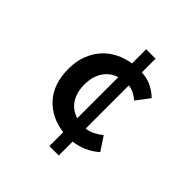

<svg xmlns="http://www.w3.org/2000/svg" viewBox="-185 -793 969 969"><g transform="rotate(45 300.0 -308.5)"><path d="M217 -308Q217 -252 241.5 -214Q266 -176 312 -162V-455Q266 -440 241.5 -401.5Q217 -363 217 -308ZM312 37V-62Q218 -74 161 -137Q104 -200 104 -308Q104 -360 120 -402.5Q136 -445 163.5 -476Q191 -507 229 -526.5Q267 -546 312 -553V-654H379V-556Q420 -554 451.5 -538Q483 -522 506 -499L452 -428Q417 -459 379 -463V-155Q405 -158 427 -170Q449 -182 467 -196L515 -123Q486 -97 450.5 -81.5Q415 -66 379 -62V37Z"/></g></svg>

Font: Source Code Pro Semibold
Style: Regular
Weight: 600
Monospace: yes
Designer: Paul D. Hunt, Teo Tuominen
Foundry: Adobe Systems Incorporated
Version: Version 2.030;PS 1.000;hotconv 16.6.51;makeotf.lib2.5.65220